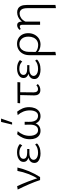

<svg xmlns="http://www.w3.org/2000/svg" viewBox="1210 -1960 1040 3499"><g transform="rotate(-90 1729.5 -211.0)"><path d="M198 0Q163 -102 119 -204Q75 -306 24 -408L86 -418Q132 -318 170.5 -218Q209 -118 240 -18H210Q269 -113 307 -211.5Q345 -310 364 -413H426Q401 -306 358 -202.5Q315 -99 252 0Z M681 8Q635 8 595.5 -4.5Q556 -17 532.5 -42Q509 -67 509 -105Q509 -159 555 -191Q601 -223 691 -223V-202Q643 -202 606.5 -212Q570 -222 549 -244.5Q528 -267 528 -301Q528 -339 550.5 -365Q573 -391 612 -405.5Q651 -420 700 -420Q752 -420 790 -406.5Q828 -393 855 -368L828 -325Q806 -350 773 -364Q740 -378 694 -378Q665 -378 640 -370Q615 -362 599.5 -345.5Q584 -329 584 -303Q584 -269 613.5 -252Q643 -235 699 -235H763V-195H699Q629 -195 597.5 -173Q566 -151 566 -117Q566 -94 583 -75.5Q600 -57 628.5 -47Q657 -37 694 -37Q742 -37 781 -50.5Q820 -64 845 -90L865 -58Q843 -31 796 -11.5Q749 8 681 8Z M1096 8Q1046 8 1011.5 -16.5Q977 -41 959 -84Q941 -127 941 -184Q941 -254 965 -311.5Q989 -369 1032 -418L1088 -408Q1047 -361 1025 -307.5Q1003 -254 1003 -190Q1003 -148 1014.5 -113Q1026 -78 1049.5 -57.5Q1073 -37 1109 -37Q1158 -37 1184 -79Q1210 -121 1207 -205L1205 -281H1259L1258 -208Q1256 -147 1270 -109.5Q1284 -72 1309.5 -54.5Q1335 -37 1366 -37Q1402 -37 1424 -57Q1446 -77 1456.5 -111Q1467 -145 1467 -185Q1467 -250 1445 -305Q1423 -360 1381 -408L1443 -418Q1478 -375 1502 -321Q1526 -267 1526 -198Q1526 -145 1508 -97.5Q1490 -50 1453 -21Q1416 8 1360 8Q1303 8 1266 -26.5Q1229 -61 1221 -124H1243Q1230 -56 1190 -24Q1150 8 1096 8ZM1208 -510 1257 -711H1318L1248 -510Z M1596 -364 1601 -411 1982 -413 1978 -361ZM1740 -108 1747 -408H1798L1795 -117Q1795 -98 1800 -80Q1805 -62 1818 -50Q1831 -38 1855 -38Q1873 -38 1891.5 -45.5Q1910 -53 1923 -68L1947 -42Q1930 -22 1901.5 -8.5Q1873 5 1837 5Q1807 5 1787.5 -5.5Q1768 -16 1757.5 -33Q1747 -50 1743.5 -70Q1740 -90 1740 -108Z M2210 8Q2164 8 2124.5 -4.5Q2085 -17 2061.5 -42Q2038 -67 2038 -105Q2038 -159 2084 -191Q2130 -223 2220 -223V-202Q2172 -202 2135.5 -212Q2099 -222 2078 -244.5Q2057 -267 2057 -301Q2057 -339 2079.5 -365Q2102 -391 2141 -405.5Q2180 -420 2229 -420Q2281 -420 2319 -406.5Q2357 -393 2384 -368L2357 -325Q2335 -350 2302 -364Q2269 -378 2223 -378Q2194 -378 2169 -370Q2144 -362 2128.5 -345.5Q2113 -329 2113 -303Q2113 -269 2142.5 -252Q2172 -235 2228 -235H2292V-195H2228Q2158 -195 2126.5 -173Q2095 -151 2095 -117Q2095 -94 2112 -75.5Q2129 -57 2157.5 -47Q2186 -37 2223 -37Q2271 -37 2310 -50.5Q2349 -64 2374 -90L2394 -58Q2372 -31 2325 -11.5Q2278 8 2210 8Z M2472 289Q2473 228 2473 166.5Q2473 105 2473 44Q2473 -17 2473 -76.5Q2473 -136 2473 -195Q2473 -264 2500.5 -314.5Q2528 -365 2574.5 -392.5Q2621 -420 2679 -420Q2738 -420 2781.5 -394.5Q2825 -369 2849.5 -323Q2874 -277 2874 -215Q2874 -153 2847.5 -102Q2821 -51 2774.5 -21.5Q2728 8 2666 8Q2619 8 2576.5 -11Q2534 -30 2511 -64L2528 -85Q2550 -60 2585.5 -47.5Q2621 -35 2657 -35Q2706 -35 2740.5 -58Q2775 -81 2793 -121Q2811 -161 2811 -211Q2811 -289 2772.5 -333Q2734 -377 2673 -377Q2632 -377 2601 -356.5Q2570 -336 2552 -297.5Q2534 -259 2533 -205Q2533 -144 2532.5 -91Q2532 -38 2532 9.5Q2532 57 2532 101.5Q2532 146 2532.5 189.5Q2533 233 2533 279Z M3330 289V-226Q3330 -306 3304.5 -339.5Q3279 -373 3235 -373Q3205 -373 3173 -359Q3141 -345 3114.5 -314.5Q3088 -284 3073 -236L3044 -253Q3066 -311 3098.5 -347Q3131 -383 3171 -400.5Q3211 -418 3255 -418Q3294 -418 3324 -400.5Q3354 -383 3371 -345Q3388 -307 3388 -245V280ZM3027 0V-321Q3027 -330 3025 -341.5Q3023 -353 3016.5 -361.5Q3010 -370 2996 -370Q2984 -370 2972 -365.5Q2960 -361 2950 -352L2934 -374Q2950 -393 2972.5 -405.5Q2995 -418 3020 -418Q3046 -418 3060 -405Q3074 -392 3079.5 -373.5Q3085 -355 3085 -334V0Z"/></g></svg>

Font: Ysabeau Office Light
Style: Regular
Weight: 300
Designer: Christian Thalmann (Catharsis Fonts)
Version: Version 2.001;gftools[0.9.30]; featfreeze: tnum,lnum,ss02